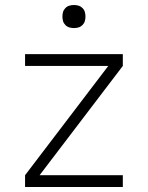

<svg xmlns="http://www.w3.org/2000/svg" viewBox="-20 -746 590 766"><path d="M470 0H80V-47L412 -483H80V-530H470V-483L138 -47H470ZM275 -634Q266 -634 257 -636.5Q248 -639 241 -646Q234 -653 231.5 -662Q229 -671 229 -680Q229 -689 231.5 -698Q234 -707 241 -714Q248 -721 257 -723.5Q266 -726 275 -726Q284 -726 293 -723.5Q302 -721 309 -714Q316 -707 318.5 -698Q321 -689 321 -680Q321 -671 318.5 -662Q316 -653 309 -646Q302 -639 293 -636.5Q284 -634 275 -634Z"/></svg>

Font: Lode Dark
Style: Regular
Weight: 400
Monospace: yes
Designer: Belleve Invis
Foundry: Belleve Invis
Version: Version 29.2.0; ttfautohint (v1.8.3)